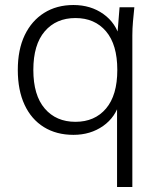

<svg xmlns="http://www.w3.org/2000/svg" viewBox="-20 -530 631 766"><path d="M447 216V-125H458Q442 -63 391.5 -27.5Q341 8 273 8Q205 8 155 -23Q105 -54 78 -112Q51 -170 51 -251Q51 -332 78.5 -389.5Q106 -447 156 -478.5Q206 -510 273 -510Q342 -510 392.5 -474Q443 -438 459 -376H447L457 -501H516Q513 -472 510.5 -444Q508 -416 508 -389V216ZM281 -44Q358 -44 403 -97Q448 -150 448 -251Q448 -352 403 -405Q358 -458 281 -458Q204 -458 158.5 -405Q113 -352 113 -251Q113 -150 158.5 -97Q204 -44 281 -44Z"/></svg>

Font: Mulish ExtraLight Light
Style: Regular
Weight: 300
Version: Version 3.603